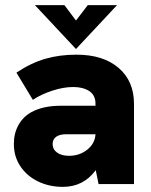

<svg xmlns="http://www.w3.org/2000/svg" viewBox="-20 -717 590 748"><path d="M353 -54Q305 11 225 11Q172 11 128.5 -10Q85 -31 59.5 -69Q34 -107 34 -156Q34 -198 52 -230Q70 -262 102 -280Q148 -305 216 -305H352V-313Q352 -346 328 -362Q304 -378 265 -378Q227 -378 183 -363.5Q139 -349 108 -328L44 -434Q101 -472 156.5 -488Q212 -504 278 -504Q382 -504 442 -452.5Q502 -401 502 -313V0H364ZM249 -110Q290 -110 320 -134Q350 -158 352 -194H238Q214 -194 200 -185Q185 -175 185 -156Q185 -135 202.5 -122.5Q220 -110 249 -110ZM116 -697H231L276 -637L322 -697H436L276 -526Z"/></svg>

Font: Hanken Grotesk Black
Style: Regular
Weight: 900
Designer: Alfredo Marco Pradil
Foundry: Hanken Design Co.
Version: Version 3.014